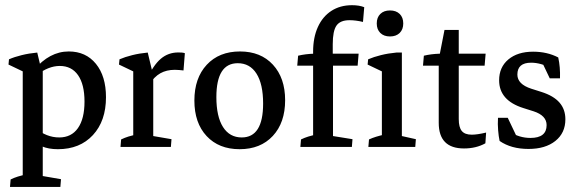

<svg xmlns="http://www.w3.org/2000/svg" viewBox="-20 -574 2259 750"><path d="M206.1 8.8Q131.8 8.8 102.5 -37.1L118.2 -73.7Q161.6 -37.1 211.4 -37.1Q258.8 -37.1 284.4 -73.5Q310.1 -109.9 310.1 -177.2Q310.1 -244.1 284.9 -280.3Q259.8 -316.4 213.4 -316.4Q168.9 -316.4 122.1 -279.8L112.8 -300.8Q173.3 -373 248.5 -373Q315.4 -373 354.7 -324.7Q394 -276.4 394 -194.3Q394 -101.6 343 -46.4Q292 8.8 206.1 8.8ZM19 156.2 21.5 127Q35.6 120.1 49.8 115.7Q64 111.3 78.1 107.9L68.8 144V77.1H147V144L139.2 112.3L218.3 126L215.8 156.2ZM68.8 150.9V-328.1L147 -308.1V150.9ZM68.8 -248.5V-311L80.6 -289.6L13.2 -321.8L15.1 -342.3Q36.1 -351.6 64.7 -358.6Q93.3 -365.7 125.5 -368.7L144 -291Z M500.5 -2.9V-315.4L578.6 -290.5V-2.9ZM450.7 0 453.1 -29.3Q467.3 -36.1 481.4 -40.5Q495.6 -44.9 509.8 -48.3L500.5 -12.7V-79.1H578.6V-12.7L570.8 -43.9L649.9 -30.3L647.5 0ZM563 -244.1 553.2 -263.7Q579.1 -319.8 608.2 -344.5Q637.2 -369.1 676.3 -369.1Q682.6 -369.1 689.7 -368.7Q696.8 -368.2 702.1 -366.2L696.8 -298.8Q689 -299.8 679.7 -300.5Q670.4 -301.3 663.1 -301.3Q630.4 -301.3 606.4 -287.8Q582.5 -274.4 563 -244.1ZM500.5 -248.5V-311L512.2 -289.6L444.8 -321.8L446.8 -342.3Q468.3 -351.6 496.6 -358.6Q524.9 -365.7 557.1 -368.7L575.7 -291Z M916 8.8Q835 8.8 787.1 -42.5Q739.3 -93.8 739.3 -181.2Q739.3 -269 787.6 -321Q835.9 -373 917.5 -373Q998.5 -373 1046.1 -321.3Q1093.8 -269.5 1093.8 -182.6Q1093.8 -94.7 1045.7 -43Q997.6 8.8 916 8.8ZM924.3 -37.1Q1007.8 -37.1 1007.8 -169.4Q1007.8 -245.6 981.9 -286.4Q956.1 -327.1 908.7 -327.1Q825.2 -327.1 825.2 -194.8Q825.2 -118.7 851.1 -77.9Q877 -37.1 924.3 -37.1Z M1203.1 -2.9V-372.1Q1203.1 -427.7 1221.7 -468.5Q1240.2 -509.3 1274.4 -531.5Q1308.6 -553.7 1355 -553.7Q1383.3 -553.7 1402.8 -545.9L1397.9 -488.3Q1369.6 -495.1 1345.2 -495.1Q1309.1 -495.1 1294.4 -474.1Q1279.8 -453.1 1279.8 -401.4V-346.7L1280.8 -336.9V-2.9ZM1141.1 -317.4 1144.5 -356.4Q1172.9 -363.3 1207 -364.3H1380.9L1377 -317.4ZM1153.3 0 1155.8 -29.3Q1169.9 -36.1 1184.1 -40.5Q1198.2 -44.9 1212.4 -48.3L1203.1 -12.7V-79.1H1280.8V-12.7L1272.5 -43.9L1356.9 -30.3L1354.5 0ZM1471.7 -2.9V-329.6L1549.8 -338.9V-2.9ZM1471.7 -248.5V-311L1483.4 -289.6L1416 -321.8L1418 -342.3Q1439.5 -351.6 1467.8 -358.6Q1496.1 -365.7 1528.3 -368.7H1549.8V-291ZM1418.9 0 1421.4 -29.3Q1434.1 -35.2 1449 -39.8Q1463.9 -44.4 1481.4 -48.3L1471.7 -12.2V-79.1H1549.8V-12.2L1541.5 -44.4L1604.5 -30.3L1602.1 0ZM1503.4 -431.6Q1479.5 -431.6 1465.6 -445.3Q1451.7 -459 1451.7 -482.4Q1451.7 -505.9 1465.6 -519.5Q1479.5 -533.2 1503.4 -533.2Q1527.3 -533.2 1541.3 -519.5Q1555.2 -505.9 1555.2 -482.4Q1555.2 -459 1541.3 -445.3Q1527.3 -431.6 1503.4 -431.6Z M1792.5 5.9Q1693.8 5.9 1693.8 -94.2V-329.6L1698.2 -364.3L1716.3 -457H1772V-108.9Q1772 -76.7 1783.9 -62.3Q1795.9 -47.9 1822.8 -47.9Q1844.7 -47.9 1878.9 -56.2L1876 -14.2Q1839.8 5.9 1792.5 5.9ZM1632.3 -317.4 1635.7 -356.4Q1664.1 -363.3 1698.2 -364.3H1877L1873 -317.4Z M2044.4 7.8Q1976.6 7.8 1931.6 -23.4Q1927.7 -41.5 1925.8 -65.2Q1923.8 -88.9 1925.3 -113.8H1963.4L2003.4 -29.8L1971.7 -59.1Q2008.8 -35.2 2052.2 -35.2Q2115.2 -35.2 2115.2 -85.4Q2115.2 -122.6 2064.5 -139.2L2024.4 -151.9Q1929.7 -181.6 1929.7 -260.3Q1929.7 -311.5 1965.8 -341.8Q2002 -372.1 2062.5 -372.1Q2117.2 -372.1 2160.6 -349.6Q2168.9 -312.5 2167.5 -268.1H2127.4L2087.4 -352.1L2135.3 -306.2Q2093.3 -329.1 2054.7 -329.1Q2001 -329.1 2001 -282.7Q2001 -245.1 2055.2 -227.5L2095.2 -214.8Q2142.6 -199.7 2165.5 -173.3Q2188.5 -147 2188.5 -107.9Q2188.5 -54.7 2149.4 -23.4Q2110.4 7.8 2044.4 7.8Z"/></svg>

Font: Markazi Text
Style: Regular
Weight: 400
Designer: Borna Izadpanah (Arabic designer), Fiona Ross (Arabic design director) and Florian Runge (Latin designer)
Foundry: Borna Izadpanah and Florian Runge
Version: Version 1.000